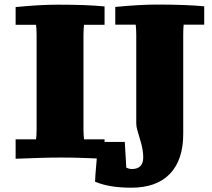

<svg xmlns="http://www.w3.org/2000/svg" viewBox="-20 -704 949 858"><path d="M254.9 0Q210.4 0 159.7 1.5Q108.9 2.9 49.8 5.4V-81.5H140.6Q143.6 -94.7 143.6 -126.5V-548.3Q143.6 -563.5 142.8 -574.7Q142.1 -585.9 141.1 -593.3H49.8V-672.4Q103 -677.7 149.9 -680.4Q196.8 -683.1 239.7 -683.1Q304.2 -683.1 355.2 -681.2Q406.2 -679.2 447.3 -675.3V-593.3H355.5Q354.5 -585 353.8 -573.7Q353 -562.5 353 -548.3V-126.5Q353 -112.8 353.8 -101.8Q354.5 -90.8 355.5 -81.5H447.3V5.4Q392.6 2.9 344.5 1.5Q296.4 0 254.9 0ZM800.8 -593.8Q799.8 -586.9 799.3 -575.7Q798.8 -564.5 798.8 -548.8V-105.5Q798.8 10.7 739.3 72.8Q679.7 134.8 566.4 134.8Q467.3 134.8 404.8 107.9Q404.8 98.6 406.5 75.7Q408.2 52.7 411.6 14.6L418.5 -69.8H537.6L544.4 45.4Q557.6 51.3 569.3 51.3Q620.1 51.3 620.1 -1Q620.1 -16.1 617.2 -33.9Q614.3 -51.8 610.8 -63.5L593.8 -122.1Q588.9 -138.7 588.9 -152.3V-548.8Q588.9 -564 588.1 -575.2Q587.4 -586.4 586.4 -593.8H495.1V-672.9Q548.3 -678.2 595.2 -680.9Q642.1 -683.6 685.1 -683.6Q749.5 -683.6 800.5 -681.6Q851.6 -679.7 892.6 -675.8V-593.8Z"/></svg>

Font: Tienne Black
Style: Regular
Weight: 900
Designer: vernon adams
Foundry: vernon adams
Version: Version 001.001